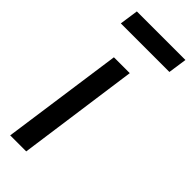

<svg xmlns="http://www.w3.org/2000/svg" viewBox="-245 -774 805 805"><g transform="rotate(45 158.0 -371.5)"><path d="M20 0H115L190 -539H96ZM16 -660H304L316 -743H28Z"/></g></svg>

Font: Mluvka Medium
Style: Italic
Weight: 500
Italic angle: -8°
Designer: Modified by Jiří Krblich, Original typeface by Gumpita Rahayu
Foundry: Gumpita Rahayu & Jiří Krblich
Version: Version 2.000;Glyphs 3.1.1 (3134)